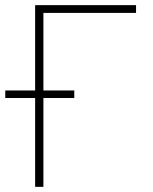

<svg xmlns="http://www.w3.org/2000/svg" viewBox="-41 -727 596 747"><path d="M488.3 -676.8H127.9V-375H248V-345.7H127.9V0H95.7V-345.7H-20.5V-375H95.7V-707H488.3Z"/></svg>

Font: Pretendard Thin
Style: Regular
Weight: 100
Designer: Base glyphs from Inter by Rasmus Andersson; Hangeul glyphs from Noto Sans CJK(Source Han Sans) by Jang Soo-young and Kan
Foundry: Kil Hyung-jin
Version: Version 1.309